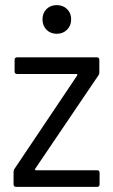

<svg xmlns="http://www.w3.org/2000/svg" viewBox="-20 -730 443 750"><path d="M33 -10V-58Q33 -66 37 -71L282 -436Q283 -437 282 -439Q281 -441 279 -441H47Q37 -441 37 -451V-496Q37 -506 47 -506H358Q368 -506 368 -496V-448Q368 -440 364 -435L117 -70Q116 -69 117 -67Q118 -65 120 -65H359Q369 -65 369 -55V-10Q369 0 359 0H43Q33 0 33 -10ZM146 -654Q146 -679 161.5 -694.5Q177 -710 202 -710Q226 -710 242 -694.5Q258 -679 258 -654Q258 -630 242 -614Q226 -598 202 -598Q177 -598 161.5 -614Q146 -630 146 -654Z"/></svg>

Font: Barlow Semi Condensed
Style: Regular
Weight: 400
Width: 4
Designer: Jeremy Tribby
Foundry: Tribby Type
Version: Version 1.408;December 10, 2018;FontCreator 11.5.0.2430 64-b